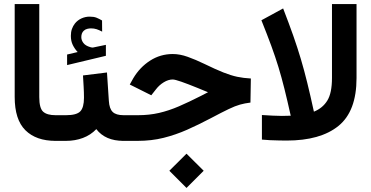

<svg xmlns="http://www.w3.org/2000/svg" viewBox="-20 -697 1837 950"><path d="M267.1 0H254.9Q158.7 0 105.7 -52.5Q52.7 -105 52.7 -217.3V-676.8H174.3V-216.8Q174.3 -161.6 193.6 -144.3Q212.9 -127 254.9 -127H267.1Z M602.5 0H590.8Q501 0 456.5 -58.1Q428.7 -28.8 390.1 -14.4Q351.6 0 306.6 0H247.6V-127H306.6Q358.9 -127 377.2 -146Q395.5 -165 395.5 -213.4Q395.5 -239.7 393.8 -268.6Q392.1 -297.4 390.6 -323.7L509.3 -338.4L518.6 -197.8Q521 -159.2 537.6 -143.1Q554.2 -127 591.8 -127H602.5ZM364.3 -439.5Q349.6 -455.1 340.1 -474.4Q330.6 -493.7 330.6 -519.5Q330.6 -538.6 335.9 -553.7Q341.3 -568.8 350.6 -580.6Q363.8 -597.2 383.3 -606Q402.8 -614.7 423.3 -614.7Q444.3 -614.7 457.5 -609.4Q470.7 -604 484.9 -595.7L485.4 -540.5Q470.7 -548.3 458 -552.5Q445.3 -556.6 430.2 -556.6Q421.4 -556.6 411.6 -554.2Q401.9 -551.8 394.5 -544.9Q382.3 -533.7 382.3 -513.2Q382.3 -498 392.6 -484.4Q402.8 -470.7 426.3 -463.9Q428.7 -463.4 431.2 -462.6Q433.6 -461.9 436 -461.9Q438.5 -461.9 440.4 -461.9L503.9 -475.1V-420.9L312 -375V-427.2Z M817.9 147.9 902.8 63.5 987.8 147.9 902.8 232.9ZM583 0V-127H662.6Q718.3 -127 766.8 -138.2Q815.4 -149.4 865.2 -170.9Q915 -192.4 974.6 -222.7L1009.3 -240.7Q1001 -243.7 990.5 -248.3Q980 -252.9 958 -261.7Q908.7 -281.7 877.2 -292.7Q845.7 -303.7 834.5 -303.7Q813 -303.7 790.5 -290Q768.1 -276.4 752 -255.4L728.5 -225.6L622.1 -278.8L639.6 -310.1Q671.9 -364.3 722.7 -397Q773.4 -429.7 835 -429.7Q870.1 -429.7 908.9 -415.8Q947.8 -401.9 991.2 -380.9Q1047.4 -353.5 1085 -338.6Q1122.6 -323.7 1153.6 -317.1Q1184.6 -310.5 1221.2 -308.6L1219.2 -189.5Q1190.9 -186 1167.5 -179.4Q1144 -172.9 1111.3 -157.2Q1078.6 -141.6 1022.5 -111.8Q962.4 -80.1 905.5 -54.9Q848.6 -29.8 789.1 -14.9Q729.5 0 661.1 0Z M1418.5 -124.5Q1401.4 -201.2 1387.2 -258.1Q1373 -314.9 1357.7 -365.2Q1342.3 -415.5 1322.3 -470.2Q1302.2 -524.9 1273.4 -596.7L1380.9 -655.3Q1410.2 -579.6 1431.2 -520Q1452.1 -460.4 1468.5 -405.3Q1484.9 -350.1 1500.2 -287.8Q1515.6 -225.6 1533.2 -144.5Q1576.7 -162.1 1599.6 -199.5Q1622.6 -236.8 1622.6 -311.5V-676.8H1744.1V-311Q1744.1 -146.5 1654.8 -74Q1565.4 -1.5 1398.4 -1.5Q1384.3 -1.5 1361.8 -2Q1339.4 -2.4 1315.9 -3.4Q1292.5 -4.4 1275.9 -6.3V-127.9Q1300.8 -126 1329.8 -124.8Q1358.9 -123.5 1375 -123.5Q1394 -123.5 1418.5 -124.5Z"/></svg>

Font: Vazir UI
Style: Bold-UI
Weight: 700
Designer: Saber Rastikerdar
Foundry: Saber Rastikerdar
Version: Version 30.1.0